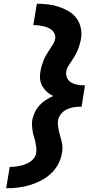

<svg xmlns="http://www.w3.org/2000/svg" viewBox="-20 -853 540 1026"><path d="M13 153 32 39Q46 39 60 37.5Q74 36 88 33Q102 30 115 25Q128 20 140.5 12Q153 4 162 -8.5Q171 -21 173 -34Q176 -50 174 -64.5Q172 -79 169 -93.5Q166 -108 161.5 -122Q157 -136 154.5 -150.5Q152 -165 151 -180Q150 -195 152 -210Q156 -231 165.5 -251.5Q175 -272 190 -289Q205 -306 224.5 -318.5Q244 -331 264 -340Q246 -349 231.5 -361.5Q217 -374 207 -391Q197 -408 194.5 -428.5Q192 -449 196 -470Q198 -485 202.5 -500.5Q207 -516 213 -531Q219 -546 227.5 -560Q236 -574 245 -588Q254 -602 263 -616Q272 -630 275 -646Q277 -659 272 -671.5Q267 -684 257.5 -692Q248 -700 236 -705Q224 -710 211 -713Q198 -716 185 -717.5Q172 -719 158 -719L177 -833Q207 -833 236.5 -829.5Q266 -826 293.5 -817Q321 -808 346 -793.5Q371 -779 388 -756.5Q405 -734 411.5 -705Q418 -676 413 -646Q410 -630 405.5 -614.5Q401 -599 395 -584.5Q389 -570 380.5 -555.5Q372 -541 363 -527.5Q354 -514 345 -500Q336 -486 334 -470Q332 -458 335 -446Q338 -434 345.5 -425Q353 -416 363.5 -410.5Q374 -405 385.5 -402Q397 -399 409 -398Q421 -397 434 -397L416 -283Q403 -283 390 -282Q377 -281 364.5 -278Q352 -275 339.5 -269.5Q327 -264 316.5 -255Q306 -246 299 -234Q292 -222 290 -210Q288 -195 290 -180Q292 -165 295 -151Q298 -137 302.5 -123Q307 -109 310 -94.5Q313 -80 313.5 -65Q314 -50 311 -34Q306 -4 290.5 25Q275 54 250 76.5Q225 99 196 113.5Q167 128 136.5 137Q106 146 74.5 149.5Q43 153 13 153Z"/></svg>

Font: Iosevka Heavy
Style: Italic
Weight: 900
Italic angle: -9°
Monospace: yes
Designer: Belleve Invis
Foundry: Belleve Invis
Version: Version 32.5.0; ttfautohint (v1.8.4)